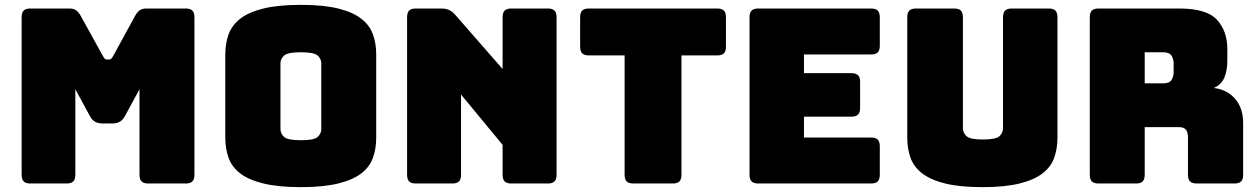

<svg xmlns="http://www.w3.org/2000/svg" viewBox="-20 -755 5178 790"><path d="M254 0H105Q86 0 77.5 -8.5Q69 -17 69 -36V-684Q69 -703 77.5 -711.5Q86 -720 105 -720H266Q282 -720 292.5 -713Q303 -706 312 -690L402 -527Q407 -518 410.5 -514Q414 -510 420 -510H429Q435 -510 438.5 -514Q442 -518 447 -527L536 -690Q545 -706 555.5 -713Q566 -720 582 -720H744Q763 -720 771.5 -711.5Q780 -703 780 -684V-36Q780 -17 771.5 -8.5Q763 0 744 0H590Q571 0 562.5 -8.5Q554 -17 554 -36V-388L495 -279Q486 -262 473.5 -254.5Q461 -247 442 -247H402Q383 -247 370.5 -254.5Q358 -262 349 -279L290 -388V-36Q290 -17 281.5 -8.5Q273 0 254 0Z M1528 -189Q1528 -143 1514.5 -105.5Q1501 -68 1466.5 -41.5Q1432 -15 1371.5 0Q1311 15 1218 15Q1125 15 1064 0Q1003 -15 968.5 -41.5Q934 -68 920.5 -105.5Q907 -143 907 -189V-530Q907 -576 920.5 -613.5Q934 -651 968.5 -678Q1003 -705 1064 -720Q1125 -735 1218 -735Q1311 -735 1371.5 -720Q1432 -705 1466.5 -678Q1501 -651 1514.5 -613.5Q1528 -576 1528 -530ZM1134 -225Q1134 -205 1149 -191.5Q1164 -178 1218 -178Q1272 -178 1287 -191.5Q1302 -205 1302 -225V-494Q1302 -513 1287 -526.5Q1272 -540 1218 -540Q1164 -540 1149 -526.5Q1134 -513 1134 -494Z M1841 0H1691Q1672 0 1663.5 -8.5Q1655 -17 1655 -36V-684Q1655 -703 1663.5 -711.5Q1672 -720 1691 -720H1795Q1814 -720 1827.5 -714Q1841 -708 1854 -693L2048 -471V-684Q2048 -703 2056.5 -711.5Q2065 -720 2084 -720H2234Q2253 -720 2261.5 -711.5Q2270 -703 2270 -684V-36Q2270 -17 2261.5 -8.5Q2253 0 2234 0H2084Q2065 0 2056.5 -8.5Q2048 -17 2048 -36V-159L1877 -366V-36Q1877 -17 1868.5 -8.5Q1860 0 1841 0Z M2748 0H2586Q2567 0 2558.5 -8.5Q2550 -17 2550 -36V-527H2403Q2384 -527 2375.5 -535.5Q2367 -544 2367 -563V-684Q2367 -703 2375.5 -711.5Q2384 -720 2403 -720H2931Q2950 -720 2958.5 -711.5Q2967 -703 2967 -684V-563Q2967 -544 2958.5 -535.5Q2950 -527 2931 -527H2784V-36Q2784 -17 2775.5 -8.5Q2767 0 2748 0Z M3564 0H3100Q3081 0 3072.5 -8.5Q3064 -17 3064 -36V-684Q3064 -703 3072.5 -711.5Q3081 -720 3100 -720H3564Q3583 -720 3591.5 -711.5Q3600 -703 3600 -684V-567Q3600 -548 3591.5 -539.5Q3583 -531 3564 -531H3288V-454H3483Q3502 -454 3510.5 -445.5Q3519 -437 3519 -418V-311Q3519 -292 3510.5 -283.5Q3502 -275 3483 -275H3288V-189H3564Q3583 -189 3591.5 -180.5Q3600 -172 3600 -153V-36Q3600 -17 3591.5 -8.5Q3583 0 3564 0Z M4331 -189Q4331 -143 4317.5 -105.5Q4304 -68 4269.5 -41.5Q4235 -15 4175 0Q4115 15 4022 15Q3929 15 3869 0Q3809 -15 3774.5 -41.5Q3740 -68 3726.5 -105.5Q3713 -143 3713 -189V-684Q3713 -703 3721.5 -711.5Q3730 -720 3749 -720H3906Q3925 -720 3933.5 -711.5Q3942 -703 3942 -684V-228Q3942 -208 3957 -194.5Q3972 -181 4024 -181Q4077 -181 4092 -194.5Q4107 -208 4107 -228V-684Q4107 -703 4115.5 -711.5Q4124 -720 4143 -720H4295Q4314 -720 4322.5 -711.5Q4331 -703 4331 -684Z M4690 -540V-412H4765Q4791 -412 4800 -425.5Q4809 -439 4809 -459V-493Q4809 -513 4800 -526.5Q4791 -540 4765 -540ZM4654 0H4500Q4481 0 4472.5 -8.5Q4464 -17 4464 -36V-684Q4464 -703 4472.5 -711.5Q4481 -720 4500 -720H4833Q4945 -720 4987.5 -673.5Q5030 -627 5030 -553V-507Q5030 -465 5017.5 -435.5Q5005 -406 4974 -393Q5028 -387 5061.5 -349Q5095 -311 5095 -248V-36Q5095 -17 5086.5 -8.5Q5078 0 5059 0H4904Q4885 0 4876.5 -8.5Q4868 -17 4868 -36V-189Q4868 -211 4859.5 -221.5Q4851 -232 4830 -232H4690V-36Q4690 -17 4681.5 -8.5Q4673 0 4654 0Z"/></svg>

Font: Bungee
Style: Regular
Weight: 400
Designer: David Jonathan Ross
Foundry: David Jonathan Ross
Version: Version 1.000;PS 1.0;hotconv 1.0.72;makeotf.lib2.5.5900